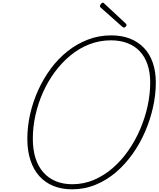

<svg xmlns="http://www.w3.org/2000/svg" viewBox="-20 -1394 1183 1433"><path d="M518 19Q441 19 379 -6Q317 -31 273.5 -79.5Q230 -128 207 -198.5Q184 -269 184 -358Q184 -450 205 -542.5Q226 -635 265 -721Q304 -807 359 -881.5Q414 -956 484 -1011.5Q554 -1067 636 -1098.5Q718 -1130 810 -1130Q888 -1130 949.5 -1106Q1011 -1082 1054.5 -1036.5Q1098 -991 1120.5 -925.5Q1143 -860 1143 -778Q1143 -689 1122.5 -595.5Q1102 -502 1063.5 -412.5Q1025 -323 969.5 -245Q914 -167 845 -108Q776 -49 693.5 -15Q611 19 518 19ZM519 -19Q605 -19 681 -51.5Q757 -84 821.5 -140Q886 -196 938 -270.5Q990 -345 1026.5 -430.5Q1063 -516 1082 -604.5Q1101 -693 1101 -778Q1101 -854 1081 -912.5Q1061 -971 1023.5 -1011Q986 -1051 931.5 -1072Q877 -1093 808 -1093Q724 -1093 647.5 -1063.5Q571 -1034 506 -980.5Q441 -927 389 -856.5Q337 -786 300.5 -704Q264 -622 244.5 -534Q225 -446 225 -358Q225 -277 245 -214Q265 -151 303.5 -107.5Q342 -64 396.5 -41.5Q451 -19 519 -19ZM906 -1188Q903 -1188 900.5 -1189.5Q898 -1191 894 -1193L730 -1339Q727 -1343 726.5 -1345Q726 -1347 726 -1349Q726 -1354 729.5 -1359.5Q733 -1365 738 -1369.5Q743 -1374 748 -1374Q752 -1374 754 -1371.5Q756 -1369 760 -1366L921 -1216Q923 -1214 923.5 -1211Q924 -1208 924 -1206Q924 -1201 917.5 -1194.5Q911 -1188 906 -1188Z"/></svg>

Font: Playwrite CU Thin
Style: Regular
Weight: 250
Designer: Veronika Burian, José Scaglione
Foundry: TypeTogether
Version: Version 1.002